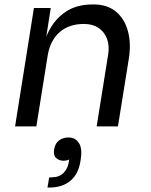

<svg xmlns="http://www.w3.org/2000/svg" viewBox="-20 -570 680 866"><path d="M144 0H48L133 -534H209L173 -305H161Q173 -378 202 -433Q231 -488 279.5 -519Q328 -550 398 -550H402Q464 -550 503 -517.5Q542 -485 557 -429.5Q572 -374 561 -305L512 0H416L468 -325Q474 -365 462.5 -395.5Q451 -426 424.5 -444Q398 -462 359 -462Q291 -462 248.5 -424.5Q206 -387 195 -319ZM288 50Q320 50 336 75Q352 100 344 150L343 156Q334 215 297.5 245.5Q261 276 201 276H194L202 230H211Q247 230 266.5 210Q286 190 290 162L295 130H315Q308 140 295.5 147.5Q283 155 266 155Q247 155 233.5 143Q220 131 224 104Q229 75 247.5 62.5Q266 50 288 50Z"/></svg>

Font: Sora Variable Italic
Style: Regular
Weight: 400
Designer: Jonathan Barnbrook, Julián Moncada
Foundry: Barnbrook Fonts
Version: Version 2.000